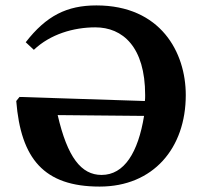

<svg xmlns="http://www.w3.org/2000/svg" viewBox="-20 -678 742 709"><path d="M105 -494C166 -552 252 -577 332 -577C433 -577 516 -505 516 -327C516 -317 516 -314 515 -305L52 -320L40 -305C57 -92 142 11 348 11C546 11 666 -131 666 -327C666 -485 573 -658 336 -658C227 -658 151 -620 75 -522ZM512 -250C490 -115 439 -32 355 -32C280 -32 229 -97 193 -253Z"/></svg>

Font: Libertinus Sans
Style: Bold
Weight: 700
Designer: Philipp H. Poll, Khaled Hosny
Foundry: Caleb Maclennan
Version: Version 7.050;RELEASE